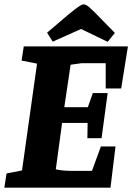

<svg xmlns="http://www.w3.org/2000/svg" viewBox="-33 -861 607 881"><path d="M-13 0 -3 -65 68 -79 137 -569 66 -583 76 -648H554L523 -455H452V-571H341L291 -564L262 -369H370L393 -434H461L433 -227H368L369 -297H252L223 -84Q240 -80 259.5 -78.5Q279 -77 298 -77H389L430 -189H497L474 0ZM461 -669 339 -728 209 -670 183 -711 278 -792Q294 -805 308 -816Q322 -827 333 -834Q344 -841 350 -841Q356 -841 362 -838Q368 -835 377 -827.5Q386 -820 400 -806L494 -710Z"/></svg>

Font: Faustina Light ExtraBold
Style: Italic
Weight: 800
Italic angle: -8°
Version: Version 1.200